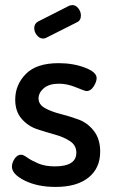

<svg xmlns="http://www.w3.org/2000/svg" viewBox="-20 -729 444 757"><path d="M283 -641 162 -580Q156 -577 150 -577Q136 -577 125.5 -590Q115 -603 115 -618Q115 -636 130 -644L254 -707Q262 -709 265 -709Q279 -709 289 -696Q299 -683 299 -668Q299 -648 283 -641ZM196 -73Q281 -73 281 -127Q281 -156 256 -172.5Q231 -189 196 -198.5Q161 -208 125.5 -220Q90 -232 65 -261Q40 -290 40 -336Q40 -395 82 -437.5Q124 -480 211 -480Q268 -480 314.5 -462.5Q361 -445 361 -421Q361 -407 349.5 -388.5Q338 -370 321 -370Q315 -370 280 -384.5Q245 -399 213 -399Q173 -399 152.5 -381Q132 -363 132 -341Q132 -317 157 -303Q182 -289 217.5 -280Q253 -271 289 -258Q325 -245 350 -213Q375 -181 375 -131Q375 -66 329 -29Q283 8 199 8Q128 8 77.5 -17Q27 -42 27 -72Q27 -87 37.5 -103Q48 -119 63 -119Q72 -119 88 -107.5Q104 -96 131 -84.5Q158 -73 196 -73Z"/></svg>

Font: Dosis
Style: SemiBold
Weight: 600
Designer: Edgar Tolentino, Pablo Impallari, Igino Marini
Foundry: Edgar Tolentino, Pablo Impallari, Igino Marini
Version: Version 1.007